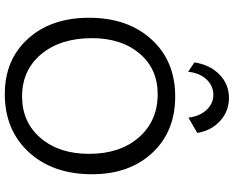

<svg xmlns="http://www.w3.org/2000/svg" viewBox="-107 -860 974 800"><g transform="rotate(90 380.0 -460.0)"><path d="M279 -757 240 -783Q250 -848 290.5 -887.5Q331 -927 388 -927Q443 -927 483.5 -890.5Q524 -854 534 -795L470 -758Q465 -804 438.5 -833Q412 -862 375 -862Q338 -862 311 -833.5Q284 -805 279 -757ZM372 7Q229 7 141.5 -89.5Q54 -186 54 -344Q54 -505 144 -604Q234 -703 382 -703Q528 -703 617 -607.5Q706 -512 706 -356Q706 -193 614 -93Q522 7 372 7ZM382 -65Q489 -65 555 -142Q621 -219 621 -344Q621 -473 552.5 -551.5Q484 -630 372 -630Q267 -630 203 -554.5Q139 -479 139 -356Q139 -225 205.5 -145Q272 -65 382 -65Z"/></g></svg>

Font: Cantarell
Style: Regular
Weight: 400
Designer: Dave Crossland, Nikolaus Waxweiler, Florian Fecher, Jacques Le Bailly, Eben Sorkin, Alexei Vanyashin, Alexios Zavras, Em
Version: Version 0.303